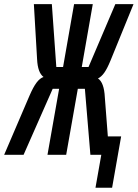

<svg xmlns="http://www.w3.org/2000/svg" viewBox="-44 -745 664 924"><path d="M391 0 364.5 -317.5H330.5L274.5 0H184.5L240.5 -317.5H209.5L69.5 0H-24L97.5 -283.5Q116 -326.5 132.2 -347.8Q148.5 -369 165.5 -374.5Q137.5 -395.5 134.5 -460L119 -725H205.5L227 -422.5H259.5L312.5 -725H402.5L349.5 -422.5H382L511 -725H598.5L488 -454Q472 -415 457.8 -395Q443.5 -375 427.5 -367.5Q457 -348 460.5 -276.5L475 -88.5H539L495.5 158.5H415.5L443.5 0Z"/></svg>

Font: JuliaMono MediumItalic
Style: Regular
Weight: 500
Italic angle: -9°
Monospace: yes
Designer: cormullion
Foundry: corm
Version: Version 0.049; ttfautohint (v1.8.4)